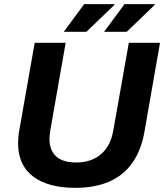

<svg xmlns="http://www.w3.org/2000/svg" viewBox="-20 -892 790 924"><path d="M342 12Q212 12 139.5 -42.5Q67 -97 67 -203Q67 -217 68.5 -233.5Q70 -250 73 -266L147 -686H296L222 -264Q221 -257 219.5 -245.5Q218 -234 218 -225Q218 -169 250 -139.5Q282 -110 346 -110Q419 -110 465.5 -149.5Q512 -189 525 -263L600 -686H750L675 -257Q659 -167 616 -107Q573 -47 504.5 -17.5Q436 12 342 12ZM481 -739 579 -872H724V-868L590 -739ZM287 -739 385 -872H530V-868L396 -739Z"/></svg>

Font: Archivo SemiBold
Style: Bold Italic
Weight: 700
Italic angle: -10°
Version: Version 2.001